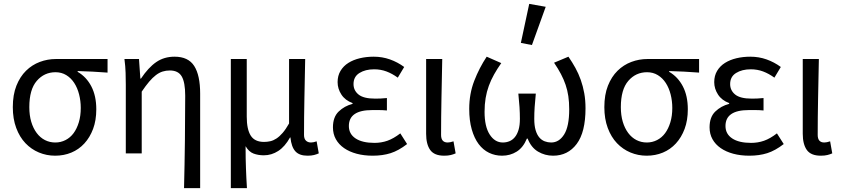

<svg xmlns="http://www.w3.org/2000/svg" viewBox="-20 -790 4335 989"><path d="M264 12Q220 12 180.5 -4.5Q141 -21 111 -52.5Q81 -84 63.5 -131Q46 -178 46 -238Q46 -302 64.5 -348.5Q83 -395 114 -425.5Q145 -456 185 -471Q225 -486 268 -486H534V-416Q492 -419 457 -421Q422 -423 380 -424V-420Q425 -394 450.5 -345Q476 -296 476 -227Q476 -170 459.5 -126Q443 -82 414.5 -51Q386 -20 347.5 -4Q309 12 264 12ZM265 -56Q293 -56 317.5 -68.5Q342 -81 359 -104Q376 -127 386 -160Q396 -193 396 -234Q396 -270 387.5 -303.5Q379 -337 362.5 -362.5Q346 -388 321.5 -403Q297 -418 266 -418Q208 -418 169.5 -373.5Q131 -329 131 -238Q131 -196 141 -162.5Q151 -129 169 -105Q187 -81 211.5 -68.5Q236 -56 265 -56Z M928 179Q931 59 932.5 -66Q934 -191 934 -297Q934 -366 916 -396.5Q898 -427 855 -427Q835 -427 817.5 -421.5Q800 -416 783 -403Q766 -390 748.5 -369.5Q731 -349 710 -318V0H628V-353Q628 -382 627 -415Q626 -448 621 -486H696L703 -385H706Q744 -442 784.5 -470Q825 -498 879 -498Q950 -498 980.5 -450Q1011 -402 1011 -308V179Z M1169 179V-486H1251V-189Q1251 -124 1271.5 -91.5Q1292 -59 1340 -59Q1356 -59 1372 -62.5Q1388 -66 1404 -76.5Q1420 -87 1436 -105.5Q1452 -124 1469 -154V-486H1552Q1550 -387 1548 -285Q1546 -183 1546 -95Q1546 -75 1556 -65.5Q1566 -56 1582 -56Q1594 -56 1611 -62L1622 0Q1611 5 1597.5 8.5Q1584 12 1564 12Q1522 12 1501.5 -10.5Q1481 -33 1476 -82H1474Q1448 -35 1413.5 -12.5Q1379 10 1339 10Q1310 10 1286 1Q1262 -8 1245 -37Q1245 -1 1245.5 26.5Q1246 54 1247 78Q1248 102 1249 126Q1250 150 1252 179Z M1900 12Q1855 12 1817.5 2Q1780 -8 1752.5 -27Q1725 -46 1710 -73Q1695 -100 1695 -134Q1695 -187 1724.5 -215.5Q1754 -244 1796 -255V-259Q1758 -273 1738.5 -303Q1719 -333 1719 -367Q1719 -400 1734 -425Q1749 -450 1774.5 -466Q1800 -482 1833.5 -490Q1867 -498 1905 -498Q1949 -498 1988.5 -484Q2028 -470 2062 -445L2029 -390Q2000 -411 1970.5 -422Q1941 -433 1907 -433Q1862 -433 1831.5 -414Q1801 -395 1801 -357Q1801 -324 1827 -303Q1853 -282 1912 -282Q1926 -282 1940 -282.5Q1954 -283 1973 -285V-221Q1951 -223 1933 -223Q1915 -223 1897 -223Q1777 -223 1777 -141Q1777 -100 1811.5 -77Q1846 -54 1909 -54Q1944 -54 1975.5 -65Q2007 -76 2042 -103L2077 -48Q2033 -14 1992 -1Q1951 12 1900 12Z M2268 12Q2217 12 2196 -17.5Q2175 -47 2175 -101V-486H2258Q2256 -387 2254 -285Q2252 -183 2252 -95Q2252 -56 2286 -56Q2298 -56 2316 -62L2327 0Q2316 5 2302 8.5Q2288 12 2268 12Z M2566 12Q2530 12 2499 -3Q2468 -18 2445.5 -48Q2423 -78 2410 -123.5Q2397 -169 2397 -229Q2397 -307 2423 -374Q2449 -441 2487 -498L2562 -465Q2541 -435 2525 -406.5Q2509 -378 2498 -348Q2487 -318 2481.5 -285Q2476 -252 2476 -214Q2476 -138 2502.5 -97Q2529 -56 2570 -56Q2588 -56 2604 -62.5Q2620 -69 2632 -83.5Q2644 -98 2651 -121Q2658 -144 2658 -178Q2658 -208 2656 -238.5Q2654 -269 2650 -308H2740Q2736 -269 2734 -238.5Q2732 -208 2732 -178Q2732 -143 2739 -119.5Q2746 -96 2758 -82Q2770 -68 2786 -62Q2802 -56 2819 -56Q2860 -56 2886 -97.5Q2912 -139 2912 -227Q2912 -264 2907.5 -294.5Q2903 -325 2893.5 -353Q2884 -381 2869.5 -408.5Q2855 -436 2834 -467L2908 -498Q2928 -469 2944 -440Q2960 -411 2971.5 -378.5Q2983 -346 2989.5 -310Q2996 -274 2996 -232Q2996 -109 2950.5 -48.5Q2905 12 2829 12Q2787 12 2751.5 -9Q2716 -30 2698 -76H2694Q2675 -30 2641.5 -9Q2608 12 2566 12ZM2663 -569 2706 -770 2791 -755 2720 -558Z M3311 12Q3267 12 3227.5 -4.5Q3188 -21 3158 -52.5Q3128 -84 3110.5 -131Q3093 -178 3093 -238Q3093 -302 3111.5 -348.5Q3130 -395 3161 -425.5Q3192 -456 3232 -471Q3272 -486 3315 -486H3581V-416Q3539 -419 3504 -421Q3469 -423 3427 -424V-420Q3472 -394 3497.5 -345Q3523 -296 3523 -227Q3523 -170 3506.5 -126Q3490 -82 3461.5 -51Q3433 -20 3394.5 -4Q3356 12 3311 12ZM3312 -56Q3340 -56 3364.5 -68.5Q3389 -81 3406 -104Q3423 -127 3433 -160Q3443 -193 3443 -234Q3443 -270 3434.5 -303.5Q3426 -337 3409.5 -362.5Q3393 -388 3368.5 -403Q3344 -418 3313 -418Q3255 -418 3216.5 -373.5Q3178 -329 3178 -238Q3178 -196 3188 -162.5Q3198 -129 3216 -105Q3234 -81 3258.5 -68.5Q3283 -56 3312 -56Z M3840 12Q3795 12 3757.5 2Q3720 -8 3692.5 -27Q3665 -46 3650 -73Q3635 -100 3635 -134Q3635 -187 3664.5 -215.5Q3694 -244 3736 -255V-259Q3698 -273 3678.5 -303Q3659 -333 3659 -367Q3659 -400 3674 -425Q3689 -450 3714.5 -466Q3740 -482 3773.5 -490Q3807 -498 3845 -498Q3889 -498 3928.5 -484Q3968 -470 4002 -445L3969 -390Q3940 -411 3910.5 -422Q3881 -433 3847 -433Q3802 -433 3771.5 -414Q3741 -395 3741 -357Q3741 -324 3767 -303Q3793 -282 3852 -282Q3866 -282 3880 -282.5Q3894 -283 3913 -285V-221Q3891 -223 3873 -223Q3855 -223 3837 -223Q3717 -223 3717 -141Q3717 -100 3751.5 -77Q3786 -54 3849 -54Q3884 -54 3915.5 -65Q3947 -76 3982 -103L4017 -48Q3973 -14 3932 -1Q3891 12 3840 12Z M4208 12Q4157 12 4136 -17.5Q4115 -47 4115 -101V-486H4198Q4196 -387 4194 -285Q4192 -183 4192 -95Q4192 -56 4226 -56Q4238 -56 4256 -62L4267 0Q4256 5 4242 8.5Q4228 12 4208 12Z"/></svg>

Font: SourceSansPro
Style: Book
Weight: 400
Designer: Paul D. Hunt
Foundry: Adobe Systems Incorporated
Version: Version 2.021;PS 2.000;hotconv 1.0.86;makeotf.lib2.5.63406